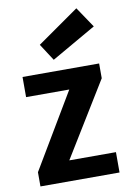

<svg xmlns="http://www.w3.org/2000/svg" viewBox="-95 -927 673 985"><g transform="rotate(-10 241.5 -434.0)"><path d="M446 -106V0H34V-74L266 -464H41V-569H440V-492L203 -106ZM214 -628 157 -716 374 -868 446 -761Z"/></g></svg>

Font: Yaldevi
Style: Bold
Weight: 700
Designer: Sol Matas, Rajitha Manaperi, Kosala Senevirathne
Foundry: Mooniak
Version: Version 1.100